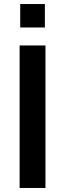

<svg xmlns="http://www.w3.org/2000/svg" viewBox="-20 -930 321 950"><path d="M77 0V-705H205V0ZM80 -794V-910H202V-794Z"/></svg>

Font: Nunito Sans 12pt ExtraLight
Style: Regular
Weight: 200
Version: Version 3.101;gftools[0.9.27]